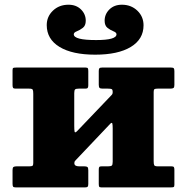

<svg xmlns="http://www.w3.org/2000/svg" viewBox="-20 -814 807 834"><path d="M509.5 -793.5Q549.5 -793.5 576.5 -767.8Q603.5 -742 603.5 -704Q603.5 -643.5 548 -610Q492.5 -576.5 393.5 -576.5Q294 -576.5 238.5 -610.2Q183 -644 183 -705Q183 -742 210 -767.8Q237 -793.5 277.5 -793.5Q311 -793.5 331.8 -773Q352.5 -752.5 352.5 -724Q352.5 -702.5 339.5 -692.8Q326.5 -683 313.5 -678Q300.5 -673 300.5 -665Q300.5 -640 397.5 -640Q486 -640 486 -665Q486 -673 473 -678Q460 -683 447.2 -692.8Q434.5 -702.5 434.5 -724Q434.5 -752.5 455.2 -773Q476 -793.5 509.5 -793.5ZM647.5 -114Q647.5 -101 650 -96.2Q652.5 -91.5 665.5 -91.5H724.5Q733 -91.5 735.2 -88.2Q737.5 -85 737.5 -76.5V-11Q737.5 -3 734 -1.5Q730.5 0 722 0H420Q412 0 410.5 -3.8Q409 -7.5 409 -15.5V-77Q409 -85.5 411.2 -88.5Q413.5 -91.5 421.5 -91.5H449.5Q461.5 -91.5 465.5 -94.8Q469.5 -98 469.5 -111V-256.5Q469.5 -271 468 -277.2Q466.5 -283.5 459.5 -277L311 -120.5Q308 -117.5 305.5 -114.5Q303 -111.5 303 -105Q303 -91.5 323.5 -91.5H346Q356 -91.5 359.8 -88.5Q363.5 -85.5 363.5 -74.5V-15Q363.5 -6 360.8 -3Q358 0 349.5 0H48.5Q39.5 0 37 -3.2Q34.5 -6.5 34.5 -16V-75.5Q34.5 -86 38.8 -88.8Q43 -91.5 52.5 -91.5H107.5Q117.5 -91.5 121 -93.8Q124.5 -96 124.5 -105.5V-406.5Q124.5 -419.5 122.2 -424.2Q120 -429 106.5 -429H47.5Q39.5 -429 37 -432.2Q34.5 -435.5 34.5 -444V-509.5Q34.5 -518 38.2 -519.2Q42 -520.5 50 -520.5H352.5Q360 -520.5 361.8 -517Q363.5 -513.5 363.5 -505V-443.5Q363.5 -435.5 361 -432.2Q358.5 -429 351 -429H322.5Q310.5 -429 306.5 -425.8Q302.5 -422.5 302.5 -409.5V-269Q302.5 -249.5 304 -242.2Q305.5 -235 315 -244.5L465 -401.5Q468 -404.5 468.8 -408Q469.5 -411.5 469.5 -413.5Q469.5 -425 465 -427Q460.5 -429 448.5 -429H426.5Q416.5 -429 412.8 -432Q409 -435 409 -446V-505.5Q409 -514.5 411.8 -517.5Q414.5 -520.5 423 -520.5H723.5Q732.5 -520.5 735 -517.2Q737.5 -514 737.5 -504.5V-445Q737.5 -434.5 733.5 -431.8Q729.5 -429 719.5 -429H664.5Q655 -429 651.2 -426.8Q647.5 -424.5 647.5 -415Z"/></svg>

Font: Besley* Heavy
Style: Regular
Weight: 800
Designer: Owen Earl
Foundry: indestructible type*
Version: Version 3.000; ttfautohint (v1.8.3)